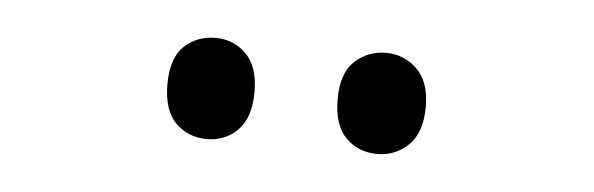

<svg xmlns="http://www.w3.org/2000/svg" viewBox="-25 -767 591 191"><g transform="rotate(5 270.5 -671.5)"><path d="M141 -672Q141 -698 153.5 -710Q166 -722 185 -722Q203 -722 215.5 -709.5Q228 -697 228 -672Q228 -646 215.5 -633.5Q203 -621 185 -621Q166 -621 153.5 -633.5Q141 -646 141 -672ZM311 -672Q311 -698 324 -710Q337 -722 355 -722Q373 -722 386 -709.5Q399 -697 399 -672Q399 -646 386 -633.5Q373 -621 355 -621Q336 -621 323.5 -633.5Q311 -646 311 -672Z"/></g></svg>

Font: Noto Sans Tamil Condensed
Style: Regular
Weight: 400
Width: 3
Designer: Jelle Bosma - Monotype Design Team
Foundry: Monotype Imaging Inc.
Version: Version 2.004; ttfautohint (v1.8.4.7-5d5b)